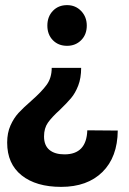

<svg xmlns="http://www.w3.org/2000/svg" viewBox="-20 -566 502 750"><path d="M165 -466Q165 -501 186.5 -523.5Q208 -546 242 -546Q275 -546 297 -523Q319 -500 319 -466Q319 -431 297 -409Q275 -387 242 -387Q208 -387 186.5 -409Q165 -431 165 -466ZM219 164Q121 164 64.5 119Q8 74 8 -9Q8 -47 21 -76Q34 -105 52.5 -125Q71 -145 102 -172Q143 -208 162.5 -235Q182 -262 182 -301H297Q297 -261 285.5 -231.5Q274 -202 257.5 -182.5Q241 -163 214 -137Q182 -108 167 -86.5Q152 -65 152 -33Q152 2 173 19.5Q194 37 232 37Q318 37 321 -57L440 -56Q439 48 380 106Q321 164 219 164Z"/></svg>

Font: Gontserrat SemiBold
Style: Regular
Weight: 600
Designer: Julieta Ulanovsky
Foundry: Julieta Ulanovsky
Version: Version 6.001